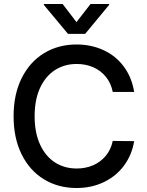

<svg xmlns="http://www.w3.org/2000/svg" viewBox="-20 -942 743 972"><path d="M368.2 -618.2Q306.6 -618.2 258.3 -587.2Q210 -556.2 182.6 -496.6Q155.3 -437 155.3 -353.5Q155.3 -270 182.9 -210.2Q210.4 -150.4 258.5 -119.6Q306.6 -88.9 368.2 -88.9Q413.1 -88.9 451.2 -105.2Q489.3 -121.6 515.4 -153.1Q541.5 -184.6 550.8 -228.5L659.2 -227.5Q647.9 -158.2 608.2 -104.2Q568.4 -50.3 506.1 -20.3Q443.8 9.8 367.2 9.8Q274.9 9.8 202.6 -34.2Q130.4 -78.1 89.6 -160.4Q48.8 -242.7 48.8 -353.5Q48.8 -464.4 89.8 -546.6Q130.9 -628.9 203.1 -672.9Q275.4 -716.8 367.2 -716.8Q441.9 -716.8 503.9 -688.2Q565.9 -659.7 606.4 -605.5Q647 -551.3 659.2 -476.6H550.8Q542 -521 516.1 -553Q490.2 -585 451.9 -601.6Q413.6 -618.2 368.2 -618.2ZM367.2 -830.1 438.5 -921.9H532.2V-917L411.1 -770.5H324.2L202.1 -917V-921.9H296.9Z"/></svg>

Font: WEMIX Pretendard Medium
Style: Regular
Weight: 500
Designer: Base glyphs from Inter by Rasmus Andersson; Hangeul glyphs from Noto Sans CJK(Source Han Sans) by Jang Soo-young and Kan
Foundry: Kil Hyung-jin
Version: Version 1.000